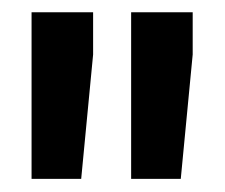

<svg xmlns="http://www.w3.org/2000/svg" viewBox="-20 -770 358 306"><path d="M128.4 -750.5V-683.1L109.4 -484.9H30.3V-750.5ZM287.1 -750.5V-683.1L268.1 -484.9H189V-750.5Z"/></svg>

Font: Vazirmatn RD
Style: Bold
Weight: 700
Designer: Saber Rastikerdar
Foundry: Saber Rastikerdar
Version: Version 32.102